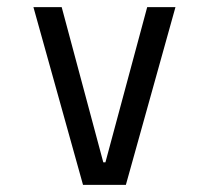

<svg xmlns="http://www.w3.org/2000/svg" viewBox="-20 -520 590 540"><path d="M213.5 0 74 -500H153.5L270.5 -63.5H276.5L394 -500H473.5L334 0Z"/></svg>

Font: Trispace SemiCondensed Light
Style: Regular
Weight: 300
Width: 4
Designer: Tyler Finck
Foundry: Etcetera Type Company
Version: Version 1.210; ttfautohint (v1.8.3)